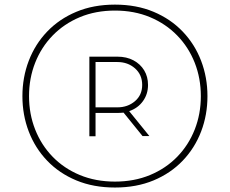

<svg xmlns="http://www.w3.org/2000/svg" viewBox="-20 -797 1000 836"><path d="M106.4 -378.4Q106.4 -456.1 133.1 -523.7Q159.7 -591.3 209.2 -642.3Q258.8 -693.4 327.6 -722.2Q396.5 -751 480.5 -751Q564.5 -751 633.3 -722.2Q702.1 -693.4 751.7 -642.3Q801.3 -591.3 827.9 -523.7Q854.5 -456.1 854.5 -378.4Q854.5 -300.8 827.9 -233.2Q801.3 -165.5 751.7 -114.5Q702.1 -63.5 633.3 -34.9Q564.5 -6.3 480.5 -6.3Q396.5 -6.3 327.6 -34.9Q258.8 -63.5 209.2 -114.5Q159.7 -165.5 133.1 -233.2Q106.4 -300.8 106.4 -378.4ZM77.6 -378.4Q77.6 -296.4 105.2 -224.4Q132.8 -152.3 185.3 -97.4Q237.8 -42.5 312.3 -11.5Q386.7 19.5 480.5 19.5Q574.2 19.5 648.7 -11.5Q723.1 -42.5 775.6 -97.4Q828.1 -152.3 855.7 -224.4Q883.3 -296.4 883.3 -378.4Q883.3 -460 855.7 -532.2Q828.1 -604.5 775.6 -659.4Q723.1 -714.4 648.7 -745.6Q574.2 -776.9 480.5 -776.9Q386.7 -776.9 312.3 -745.6Q237.8 -714.4 185.3 -659.4Q132.8 -604.5 105.2 -532.2Q77.6 -460 77.6 -378.4ZM630.4 -204.6 542.5 -313Q580.6 -326.2 602.5 -356.7Q624.5 -387.2 624.5 -427.2Q624.5 -462.9 607.9 -490.5Q591.3 -518.1 561.3 -534.2Q531.2 -550.3 491.2 -550.3H369.1V-203.6H396V-305.2H491.2Q498 -305.2 504.9 -305.7Q511.7 -306.2 518.1 -306.6L600.6 -204.6ZM396 -329.6V-526.9H491.2Q536.6 -526.9 567.9 -499.3Q599.1 -471.7 599.1 -427.2Q599.1 -383.3 567.6 -356.4Q536.1 -329.6 491.2 -329.6Z"/></svg>

Font: Estedad-FD VF
Style: Regular
Weight: 100
Designer: Amin Abedi
Version: Version 7.3